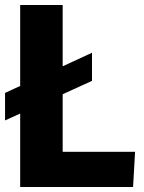

<svg xmlns="http://www.w3.org/2000/svg" viewBox="-21 -748 576 768"><path d="M-0.8 -266.3V-376.3L347 -537V-424.5ZM59.7 -728H229.7V-140.7H519.3L511.3 0H59.7Z"/></svg>

Font: Murecho Thin
Style: Regular
Weight: 100
Designer: Neil Summerour
Foundry: Positype
Version: Version 1.010